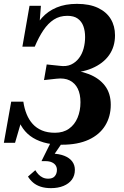

<svg xmlns="http://www.w3.org/2000/svg" viewBox="-23 -740 644 995"><path d="M298 10Q244 10 203 -2Q162 -14 133 -36Q104 -58 86 -90Q68 -122 59 -161L99 -151L55 0H-3L35 -213H98Q103 -178 115 -148.5Q127 -119 146.5 -97.5Q166 -76 194.5 -64Q223 -52 262 -52Q305 -52 334.5 -73Q364 -94 379 -130Q394 -166 394 -210Q394 -252 380 -280.5Q366 -309 338.5 -323Q311 -337 269 -332L205 -325L219 -406L286 -399Q321 -394 345.5 -405.5Q370 -417 386.5 -439Q403 -461 410.5 -489.5Q418 -518 418 -548Q418 -580 409 -604.5Q400 -629 380 -643.5Q360 -658 326 -658Q286 -658 256 -638.5Q226 -619 202 -583.5Q178 -548 157 -498H93L130 -710H189L179 -582L146 -568Q164 -614 194.5 -648Q225 -682 270 -701Q315 -720 376 -720Q441 -720 485 -699Q529 -678 551 -641.5Q573 -605 573 -557Q573 -498 542.5 -454.5Q512 -411 453.5 -386Q395 -361 309 -361L362 -388L361 -352L311 -379Q383 -377 437 -356Q491 -335 521 -295.5Q551 -256 551 -197Q551 -136 522 -89Q493 -42 436.5 -16Q380 10 298 10ZM241 235Q211 235 188 227.5Q165 220 149 206.5Q133 193 122 175L160 142Q167 154 176.5 164Q186 174 198.5 180Q211 186 227 186Q250 186 261 173Q272 160 272 140Q272 128 266 118Q260 108 246.5 101.5Q233 95 211 95H192L243 -8L302 -4L250 72L247 56Q284 57 310.5 67.5Q337 78 351 96.5Q365 115 365 140Q365 170 349.5 191Q334 212 306 223.5Q278 235 241 235Z"/></svg>

Font: Roboto Serif 72pt SemiCondensed SemiBold
Style: Italic
Weight: 600
Width: 4
Italic angle: -10°
Designer: Greg Gazdowicz
Foundry: Commercial Type
Version: Version 1.008